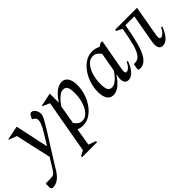

<svg xmlns="http://www.w3.org/2000/svg" viewBox="-18 -1088 1955 1955"><g transform="rotate(-45 959.5 -110.0)"><path d="M-5 240Q-33 240 -33 211V163L-26 157H22Q47 157 61.5 155Q76 153 86.5 145Q97 137 109.5 119.5Q122 102 141 70L188 -6L102 -392L17 -424V-430L165 -460H168L244 -105H248L320 -223Q353 -277 363 -305.5Q373 -334 373 -353Q373 -369 365 -378.5Q357 -388 345 -395L332 -403V-407L348 -437Q356 -451 361.5 -455.5Q367 -460 378 -460Q395 -460 408.5 -447.5Q422 -435 429.5 -416.5Q437 -398 437 -381Q437 -357 419.5 -322.5Q402 -288 365 -228L172 79Q158 102 149 117Q140 132 130.5 147Q121 162 103 183Q78 212 49 226Q20 240 -5 240Z M420 230V214L475 186L577 -389L499 -424V-430L641 -460H644V-335H648Q685 -393 727.5 -426.5Q770 -460 816 -460Q856 -460 880.5 -425Q905 -390 905 -322Q905 -260 885.5 -201Q866 -142 831.5 -94Q797 -46 752 -18Q707 10 656 10Q637 10 619 6.5Q601 3 586 -3L555 185L635 214V230ZM769 -394Q745 -394 721 -378Q697 -362 675 -337Q653 -312 635 -285L600 -82Q619 -56 637.5 -42.5Q656 -29 685 -29Q728 -29 760.5 -66Q793 -103 811 -161Q829 -219 829 -283Q829 -339 816.5 -366.5Q804 -394 769 -394Z M1091 10Q1051 10 1026.5 -24.5Q1002 -59 1002 -128Q1002 -190 1021.5 -249Q1041 -308 1075.5 -356Q1110 -404 1155 -432Q1200 -460 1251 -460Q1276 -460 1299 -454Q1322 -448 1340 -438L1375 -460H1400L1339 -119Q1334 -89 1337.5 -76Q1341 -63 1354 -63Q1371 -63 1391 -81.5Q1411 -100 1429 -138L1442 -132Q1413 -57 1379.5 -23.5Q1346 10 1311 10Q1276 10 1263 -17Q1250 -44 1258 -89L1263 -115H1259Q1221 -57 1179 -23.5Q1137 10 1091 10ZM1078 -167Q1078 -111 1090.5 -83.5Q1103 -56 1138 -56Q1162 -56 1186 -72Q1210 -88 1232 -113Q1254 -138 1271 -164L1308 -370Q1289 -395 1269.5 -408Q1250 -421 1222 -421Q1179 -421 1146.5 -384Q1114 -347 1096 -289Q1078 -231 1078 -167Z M1806 10Q1771 10 1758.5 -17Q1746 -44 1753 -89L1809 -408H1681L1676 -378Q1656 -266 1634 -185Q1612 -104 1581 -56Q1540 10 1480 10Q1459 10 1454.5 4Q1450 -2 1453 -19L1461 -64L1466 -68H1481Q1523 -68 1550 -104.5Q1577 -141 1595.5 -210.5Q1614 -280 1631 -378L1635 -402L1572 -434L1575 -450H1890L1832 -119Q1827 -89 1830.5 -76Q1834 -63 1849 -63Q1866 -63 1886 -81.5Q1906 -100 1924 -138L1937 -132Q1908 -57 1874.5 -23.5Q1841 10 1806 10Z"/></g></svg>

Font: Spectral
Style: Italic
Weight: 400
Italic angle: -10°
Designer: Jean-Baptiste Levee
Foundry: Production Type
Version: Version 2.001